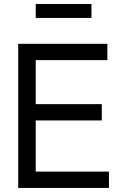

<svg xmlns="http://www.w3.org/2000/svg" viewBox="-20 -922 601 942"><path d="M69.3 0H514.6V-80.1H155.3V-331.1H479.5V-411.1H155.3V-627H506.8V-707H69.3ZM428.7 -902.3H155.3V-834H428.7Z"/></svg>

Font: Wanted Sans
Style: Regular
Weight: 400
Designer: Original Design by Kil Hyung-jin and Kang Hanbin, Wanted Lab, Inc; Hangeul from Source Han Sans by Jang Soo-young and Ka
Foundry: Wanted Lab, Inc.
Version: Version 1.001;Glyphs 3.2 (3227)